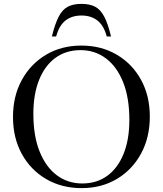

<svg xmlns="http://www.w3.org/2000/svg" viewBox="-20 -960 840 990"><path d="M399.5 -725Q502 -725 581.8 -678.2Q661.5 -631.5 707 -549Q752.5 -466.5 752.5 -359Q752.5 -251 707.2 -167.8Q662 -84.5 582.5 -37.2Q503 10 401 10Q298 10 218 -36.8Q138 -83.5 92.5 -166.2Q47 -249 47 -357Q47 -464.5 92.5 -547.5Q138 -630.5 217.5 -677.8Q297 -725 399.5 -725ZM404 -14Q479.5 -14 533.8 -54Q588 -94 617.5 -167.5Q647 -241 647 -341.5Q647 -456 614.8 -536.5Q582.5 -617 525.8 -659.2Q469 -701.5 395.5 -701.5Q320 -701.5 265.5 -661.5Q211 -621.5 181.5 -547.8Q152 -474 152 -373.5Q152 -259 184.2 -178.8Q216.5 -98.5 273.2 -56.2Q330 -14 404 -14ZM400 -880Q351 -880 318 -854.5Q285 -829 269.5 -772H247.5Q264 -838.5 283 -874.8Q302 -911 329.8 -925.5Q357.5 -940 400 -940Q442.5 -940 470.2 -925.5Q498 -911 517.2 -874.8Q536.5 -838.5 552.5 -772H530.5Q515 -829 482 -854.5Q449 -880 400 -880Z"/></svg>

Font: Newsreader Display
Style: Regular
Weight: 400
Designer: Hugues Gentile
Foundry: Production Type
Version: Version 1.001